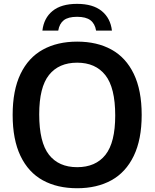

<svg xmlns="http://www.w3.org/2000/svg" viewBox="-20 -965 800 994"><path d="M45.5 -370Q45.5 -497.5 86.2 -582.2Q127 -667 202 -708.2Q277 -749.5 379.5 -749.5Q482.5 -749.5 557.2 -708.2Q632 -667 672.8 -582.2Q713.5 -497.5 713.5 -370Q713.5 -243 672.5 -158Q631.5 -73 556.8 -31.8Q482 9.5 379.5 9.5Q276.5 9.5 201.8 -31.5Q127 -72.5 86.2 -157.5Q45.5 -242.5 45.5 -370ZM576.5 -367Q576.5 -511 525.5 -575.8Q474.5 -640.5 379.5 -640.5Q284.5 -640.5 233.8 -577Q183 -513.5 183 -373Q183 -228.5 233.5 -164Q284 -99.5 379.5 -99.5Q475 -99.5 525.8 -163.2Q576.5 -227 576.5 -367ZM379 -945Q461 -945 506.5 -908Q552 -871 559.5 -806.5H477.5Q471.5 -842.5 448.2 -860.2Q425 -878 379 -878Q333 -878 310.2 -860.2Q287.5 -842.5 281.5 -806.5H199.5Q207 -871.5 252 -908.2Q297 -945 379 -945Z"/></svg>

Font: Encode Sans SemiBold
Style: Regular
Weight: 600
Designer: Multiple Designers
Foundry: Impallari Type
Version: Version 2.000